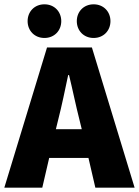

<svg xmlns="http://www.w3.org/2000/svg" viewBox="-30 -870 644 890"><path d="M240 -316C256 -378 272 -456 286 -522H290C306 -457 322 -378 338 -316L349 -271H229ZM-10 0H166L198 -138H380L412 0H594L396 -650H188ZM176 -694C222 -694 254 -728 254 -772C254 -816 222 -850 176 -850C130 -850 98 -816 98 -772C98 -728 130 -694 176 -694ZM404 -694C450 -694 482 -728 482 -772C482 -816 450 -850 404 -850C358 -850 326 -816 326 -772C326 -728 358 -694 404 -694Z"/></svg>

Font: Source Sans Pro Black
Style: Regular
Weight: 900
Designer: Paul D. Hunt
Foundry: Adobe Systems Incorporated
Version: Version 3.006;hotconv 1.0.111;makeotfexe 2.5.65597